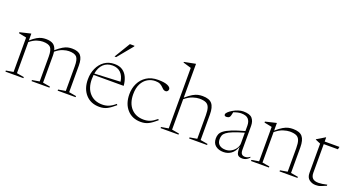

<svg xmlns="http://www.w3.org/2000/svg" viewBox="-47 -1290 3464 1880"><g transform="rotate(20 1685.0 -350.0)"><path d="M409 -302V-24.5L485 -11.5V0H298V-11.5L374 -24.5V-282Q374 -352 352.2 -376.8Q330.5 -401.5 270.5 -401.5Q246 -401.5 211.2 -390.8Q176.5 -380 137 -348.5V-24.5L213 -11.5V0H26V-11.5L102 -24.5V-383L22 -399V-409.5L133 -436H137V-365.5Q173.5 -397 200 -412Q226.5 -427 248 -431.5Q269.5 -436 291 -436Q340 -436 366.8 -418Q393.5 -400 403 -360.5Q442 -394 469.5 -410.2Q497 -426.5 519 -431.2Q541 -436 563 -436Q627.5 -436 654.2 -404.2Q681 -372.5 681 -302V-24.5L757 -11.5V0H570V-11.5L646 -24.5V-282Q646 -352 624.2 -376.8Q602.5 -401.5 542.5 -401.5Q517.5 -401.5 481.8 -390.2Q446 -379 406 -346Q409 -326.5 409 -302Z M1006 -436Q1058.5 -436 1091.5 -412.8Q1124.5 -389.5 1141.2 -350.8Q1158 -312 1161.5 -265H848Q845.5 -244 845.5 -221Q845.5 -128 894 -74.5Q942.5 -21 1025.5 -21Q1060.5 -21 1091 -32.8Q1121.5 -44.5 1159.5 -76.5L1167.5 -66Q1122 -26.5 1087.2 -8.2Q1052.5 10 1006 10Q916.5 10 863.2 -49.2Q810 -108.5 810 -206.5Q810 -269.5 833.8 -321.8Q857.5 -374 901.5 -405Q945.5 -436 1006 -436ZM991.5 -415.5Q935.5 -415.5 898.5 -380.8Q861.5 -346 850 -280L1119 -292.5Q1110.5 -351.5 1078 -383.5Q1045.5 -415.5 991.5 -415.5ZM979 -504.5 1079 -670H1126.5V-663L996 -504.5Z M1459.5 -436Q1526 -436 1558.8 -421.2Q1591.5 -406.5 1591.5 -385.5Q1591.5 -374.5 1583.8 -365.5Q1576 -356.5 1564.5 -356.5Q1548 -356.5 1537.5 -365.5Q1527 -374.5 1515.8 -386Q1504.5 -397.5 1486.5 -406.5Q1468.5 -415.5 1437.5 -415.5Q1395 -415.5 1358.2 -393.8Q1321.5 -372 1299.2 -328.8Q1277 -285.5 1277 -221Q1277 -128 1325.5 -74.5Q1374 -21 1457 -21Q1492 -21 1522.5 -32.8Q1553 -44.5 1591 -76.5L1599 -66Q1553.5 -26.5 1518.8 -8.2Q1484 10 1437.5 10Q1348 10 1294.8 -49.8Q1241.5 -109.5 1241.5 -209Q1241.5 -270.5 1266.8 -322Q1292 -373.5 1340.8 -404.8Q1389.5 -436 1459.5 -436Z M1829.5 0H1642.5V-11.5L1718.5 -24.5V-655L1634.5 -680V-687L1749.5 -709.5H1753.5V-357.5Q1794 -392.5 1823.2 -409.2Q1852.5 -426 1876 -431Q1899.5 -436 1923 -436Q1993 -436 2022 -401.5Q2051 -367 2051 -290.5V-24.5L2127 -11.5V0H1940V-11.5L2016 -24.5V-269.5Q2016 -321 2005.8 -349.8Q1995.5 -378.5 1970.8 -390Q1946 -401.5 1902 -401.5Q1874.5 -401.5 1835.5 -389.2Q1796.5 -377 1753.5 -341.5V-24.5L1829.5 -11.5Z M2496 6.5Q2459 6.5 2445 -12.5Q2431 -31.5 2432.5 -93.5Q2413.5 -39.5 2378.8 -14.8Q2344 10 2299 10Q2249.5 10 2217.2 -15.2Q2185 -40.5 2185 -91.5Q2185 -115 2193.2 -135.5Q2201.5 -156 2226.8 -175.2Q2252 -194.5 2301.5 -214.5Q2351 -234.5 2433 -257V-312.5Q2433 -356.5 2411 -381.2Q2389 -406 2335.5 -406Q2320 -406 2301.2 -402Q2282.5 -398 2258 -389Q2253.5 -368 2250 -354.2Q2246.5 -340.5 2240 -334Q2235 -329 2226.8 -326.2Q2218.5 -323.5 2210 -323.5Q2187.5 -323.5 2187.5 -341Q2187.5 -352.5 2203.2 -367.8Q2219 -383 2243.5 -397.5Q2268 -412 2296.2 -421.5Q2324.5 -431 2349 -431Q2417 -431 2442.5 -402Q2468 -373 2468 -323.5V-74.5Q2468 -43.5 2480.2 -30.8Q2492.5 -18 2514 -18Q2526.5 -18 2538.8 -22Q2551 -26 2566.5 -37.5V-27Q2549 -9 2531.8 -1.2Q2514.5 6.5 2496 6.5ZM2222.5 -96Q2222.5 -58 2246.2 -38Q2270 -18 2311.5 -18Q2344.5 -18 2372.2 -34.8Q2400 -51.5 2416.5 -77.2Q2433 -103 2433 -129.5V-240Q2362 -219.5 2319.8 -202.5Q2277.5 -185.5 2256.5 -169.2Q2235.5 -153 2229 -135.5Q2222.5 -118 2222.5 -96Z M2882 -11.5 2958 -24.5V-269.5Q2958 -321 2947.8 -349.8Q2937.5 -378.5 2912.8 -390Q2888 -401.5 2844 -401.5Q2816.5 -401.5 2777.5 -389.2Q2738.5 -377 2695.5 -341.5V-24.5L2771.5 -11.5V0H2584.5V-11.5L2660.5 -24.5V-383L2580.5 -399V-409.5L2691.5 -436H2695.5V-357.5Q2736 -392.5 2765.2 -409.2Q2794.5 -426 2818 -431Q2841.5 -436 2865 -436Q2935 -436 2964 -401.5Q2993 -367 2993 -290.5V-24.5L3069 -11.5V0H2882Z M3197.5 -100Q3197.5 -63 3216.5 -44Q3235.5 -25 3278 -25Q3311.5 -25 3366 -38V-26.5Q3333 -12 3315.2 -5.2Q3297.5 1.5 3285.8 3.2Q3274 5 3258.5 5Q3221 5 3191.8 -16.8Q3162.5 -38.5 3162.5 -87V-391.5L3109.5 -414V-418Q3130 -430 3153 -443.8Q3176 -457.5 3193 -468.5H3197.5V-426H3351.5L3345 -399H3197.5Z"/></g></svg>

Font: Newsreader 16pt ExtraLight
Style: Regular
Weight: 275
Designer: Hugues Gentile
Foundry: Production Type
Version: Version 1.003; ttfautohint (v1.8.3)